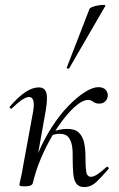

<svg xmlns="http://www.w3.org/2000/svg" viewBox="-20 -751 485 782"><path d="M114 -7 100 -8Q111 -70 135.5 -127.5Q160 -185 191.5 -234Q223 -283 258 -319Q293 -355 325 -375.5Q357 -396 381 -396Q400 -396 410 -385.5Q420 -375 419 -359Q417 -346 408 -337.5Q399 -329 384 -329Q369 -329 359.5 -336.5Q350 -344 338 -344Q320 -344 295.5 -325Q271 -306 244 -272.5Q217 -239 192 -196.5Q167 -154 146.5 -105.5Q126 -57 114 -7ZM82 8Q68 8 63.5 6.5Q59 5 59 2Q59 -2 64.5 -25Q70 -48 74 -74L115 -297Q125 -356 98 -356Q87 -356 69 -344Q51 -332 29 -310Q26 -306 21.5 -310.5Q17 -315 21 -318Q55 -357 83.5 -376Q112 -395 138 -395Q162 -395 168.5 -373.5Q175 -352 166 -299L114 -7Q112 8 82 8ZM323 11Q302 11 291.5 -2.5Q281 -16 278.5 -42.5Q276 -69 276 -107Q277 -134 273.5 -156Q270 -178 259 -192Q248 -206 223 -206Q208 -206 189 -200L187 -212Q207 -220 223.5 -223Q240 -226 253 -226Q286 -226 301.5 -210.5Q317 -195 322.5 -170Q328 -145 328 -116Q328 -70 331.5 -50.5Q335 -31 350 -31Q362 -31 377.5 -41.5Q393 -52 413 -70Q417 -74 421 -69.5Q425 -65 421 -62Q394 -30 372 -9.5Q350 11 323 11ZM262 -473Q261 -470 255.5 -472Q250 -474 252 -476L345 -716Q347 -719 357 -723Q367 -727 380 -729Q393 -731 402 -731Q411 -731 409 -727Z"/></svg>

Font: Cormorant
Style: Italic
Weight: 400
Italic angle: -10°
Designer: Christian Thalmann (Catharsis Fonts)
Foundry: Catharsis Fonts
Version: Version 4.000